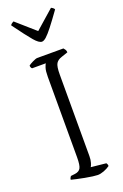

<svg xmlns="http://www.w3.org/2000/svg" viewBox="-177 -989 668 1040"><g transform="rotate(-20 157.5 -469.0)"><path d="M195 0Q186 0 166.5 -2.5Q147 -5 123.5 -9.5Q100 -14 79.5 -18.5Q59 -23 48 -26Q48 -32 51 -37Q54 -42 56 -45L81 -48Q104 -51 113 -67Q122 -83 122 -129V-592Q122 -626 127.5 -643Q133 -660 137 -665H58Q51 -670 50 -683Q56 -689 75.5 -698.5Q95 -708 103 -708H254Q258 -704 262.5 -697Q267 -690 267 -681L229 -668Q207 -661 197 -645Q187 -629 187 -581V-112Q187 -90 182 -74Q177 -58 173 -53L260 -44Q262 -42 264 -37Q266 -32 266 -26Q251 -15 231 -7.5Q211 0 195 0ZM158 -782Q141 -782 114.5 -813Q88 -844 31 -922Q34 -930 50 -938L158 -843L266 -938Q282 -930 284 -922Q246 -869 222.5 -839Q199 -809 184 -795.5Q169 -782 158 -782Z"/></g></svg>

Font: Texturina 72pt ExtraLight
Style: Regular
Weight: 200
Designer: Guillermo Torres Carreño
Foundry: Omnibus-Type
Version: Version 1.002; ttfautohint (v1.8.3)